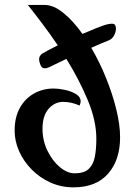

<svg xmlns="http://www.w3.org/2000/svg" viewBox="-20 -768 546 794"><path d="M283.7 6.8Q233.4 6.8 189.2 -12.9Q145 -32.7 111.6 -66.4Q78.1 -100.1 59.3 -142.1Q40.5 -184.1 40.5 -228Q40.5 -283.7 62.5 -322.5Q84.5 -361.3 121.1 -381.6Q157.7 -401.9 202.1 -401.9Q221.2 -401.9 247.6 -396.5Q273.9 -391.1 293.7 -379.4Q313.5 -367.7 313.5 -348.6Q313.5 -341.3 309.1 -331.5Q275.4 -346.7 241.2 -346.7Q206.1 -346.7 180.9 -317.9Q155.8 -289.1 155.8 -235.8Q155.8 -186.5 176.3 -144.5Q196.8 -102.5 227.5 -76.9Q258.3 -51.3 288.6 -51.3Q327.6 -51.3 346.7 -69.1Q365.7 -86.9 372.1 -119.1Q378.4 -151.4 378.4 -194.3Q378.4 -269.5 342.3 -355.5Q306.2 -441.4 254.4 -524.4L183.6 -490.2Q181.6 -489.7 176.5 -487.5Q171.4 -485.4 165.5 -485.4Q152.8 -485.4 147.2 -499.8Q141.6 -514.2 141.6 -522Q141.6 -530.8 145.3 -536.4Q148.9 -542 153.3 -545.4Q158.2 -548.8 175.8 -558.3Q193.4 -567.9 218.8 -580.6Q187.5 -627 155.5 -669.4Q123.5 -711.9 95.2 -747.6H163.6Q201.7 -747.6 242.4 -714.4Q283.2 -681.2 320.8 -627.9L349.6 -639.6Q378.4 -652.3 403.3 -661.1Q428.2 -669.9 442.4 -669.9Q453.6 -669.9 456.5 -663.8Q459.5 -657.7 459.5 -649.4Q459.5 -636.2 451.9 -621.6Q444.3 -606.9 429.7 -601.1Q413.1 -594.7 396.2 -587.4Q379.4 -580.1 363.8 -573.2L357.4 -570.3Q391.6 -512.2 418.5 -445.8Q445.3 -379.4 460.9 -315.7Q476.6 -252 476.6 -200.2Q476.6 -106.4 427 -49.8Q377.4 6.8 283.7 6.8Z"/></svg>

Font: Norican
Style: Regular
Weight: 400
Designer: Vernon Adams
Foundry: Vernon Adams
Version: Version 1.100; ttfautohint (v1.8.4.7-5d5b);gftools[0.9.33]